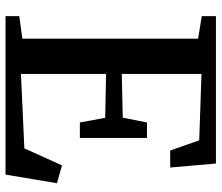

<svg xmlns="http://www.w3.org/2000/svg" viewBox="-72 -710 783 678"><g transform="rotate(90 319.0 -371.5)"><path d="M117 -59.5V-680L37.5 -693V-743H558L572 -581.5H512L476 -684L241.5 -692V-410.5L396 -414L413 -499.5H467.5V-262.5H413L396.5 -352L241.5 -355V-54.5L504.5 -66.5L564.5 -199.5L627.5 -181.5L597 0H37.5V-48.5Z"/></g></svg>

Font: Merriweather 36pt SemiBold
Style: Regular
Weight: 600
Version: Version 2.100